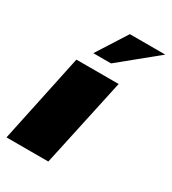

<svg xmlns="http://www.w3.org/2000/svg" viewBox="-169 -721 722 807"><g transform="rotate(30 192.0 -317.5)"><path d="M193 0H-10L81 -430H286ZM129 -489 222 -635H394L215 -489Z"/></g></svg>

Font: Racing Sans One
Style: Regular
Weight: 400
Designer: Pablo Impallari, Rodrigo Fuenzalida
Foundry: Pablo Impallari, Rodrigo Fuenzalida
Version: Version 1.001; ttfautohint (v0.8) -G 200 -r 50